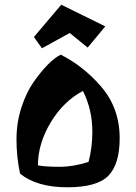

<svg xmlns="http://www.w3.org/2000/svg" viewBox="-20 -771 578 815"><path d="M488 -184Q488 -75 440.5 -25.5Q393 24 265 24Q137 24 65 -34Q50 -106 50 -178Q50 -250 70.5 -313.5Q91 -377 122 -422Q187 -514 238 -539Q334 -490 407 -406Q488 -314 488 -184ZM372 -211Q372 -306 332 -385Q249 -341 195 -251Q141 -161 141 -69Q173 -63 233 -63Q293 -63 356 -84Q372 -145 372 -211ZM124 -614 240 -751 427 -659 352 -569 276 -631 158 -566Z"/></svg>

Font: Joti One
Style: Regular
Weight: 400
Designer: Eduardo Rodriguez Tunni
Foundry: Eduardo Rodriguez Tunni
Version: Version 1.001